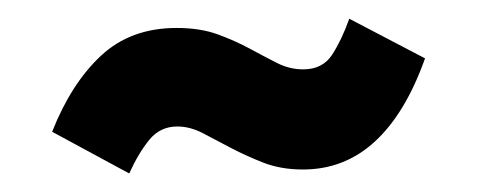

<svg xmlns="http://www.w3.org/2000/svg" viewBox="-20 -377 507 204"><path d="M117.3 -192.7Q127 -214.1 138.6 -228.4Q150.1 -242.6 168.4 -242.6Q182.1 -242.6 195.9 -235.3Q209.7 -228 225.6 -219.7Q241.4 -211.4 260 -204.1Q278.6 -196.9 301.9 -196.9Q346.1 -196.9 378.5 -226.8Q410.9 -256.7 431.6 -315L351.1 -357.1Q343.3 -335.1 333.1 -319.2Q323 -303.3 302.1 -303.3Q287.7 -303.3 274.3 -310.1Q260.9 -316.9 245.4 -325.3Q229.9 -333.7 211.3 -340.5Q192.7 -347.3 167.6 -347.3Q119 -347.3 87.4 -317.9Q55.7 -288.4 35.4 -237Z"/></svg>

Font: Secuela Black
Style: Regular
Weight: 900
Designer: Fernando Haro
Foundry: deFharo
Version: Version 1.704